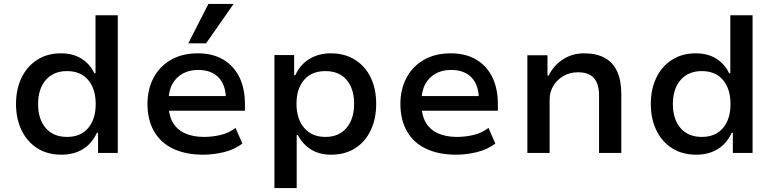

<svg xmlns="http://www.w3.org/2000/svg" viewBox="-20 -783 3963 983"><path d="M295 9Q223 9 171 -24Q119 -57 90.5 -116Q62 -175 62 -251Q62 -326 90 -384.5Q118 -443 170 -476.5Q222 -510 292 -510Q354 -510 397.5 -482.5Q441 -455 463 -408H469V-705H583V0H482V-103H476Q451 -48 404.5 -19.5Q358 9 295 9ZM323 -82Q393 -82 431.5 -127.5Q470 -173 470 -250Q470 -328 431.5 -373.5Q393 -419 323 -419Q254 -419 214.5 -373.5Q175 -328 175 -250Q175 -173 214 -127.5Q253 -82 323 -82Z M1021 9Q931 9 866.5 -21.5Q802 -52 768.5 -111Q735 -170 735 -251Q735 -325 765.5 -383.5Q796 -442 854 -476Q912 -510 993 -510Q1069 -510 1123 -478Q1177 -446 1205.5 -388Q1234 -330 1234 -249V-216H822V-291H1155L1137 -270Q1137 -347 1099.5 -386Q1062 -425 994 -425Q950 -425 916 -406.5Q882 -388 862.5 -353Q843 -318 843 -266V-252Q843 -194 864.5 -156.5Q886 -119 927 -100.5Q968 -82 1025 -82Q1065 -82 1107.5 -91.5Q1150 -101 1186 -128L1221 -48Q1180 -17 1126 -4Q1072 9 1021 9ZM944 -561 1047 -763H1176L1035 -561Z M1385 180V-501H1486V-398H1492Q1517 -453 1564.5 -481.5Q1612 -510 1674 -510Q1745 -510 1797.5 -477Q1850 -444 1878 -386Q1906 -328 1906 -251Q1906 -176 1878.5 -117Q1851 -58 1799 -24.5Q1747 9 1675 9Q1614 9 1571 -18.5Q1528 -46 1505 -92H1499V180ZM1646 -82Q1715 -82 1754 -128Q1793 -174 1793 -252Q1793 -329 1754.5 -374Q1716 -419 1646 -419Q1576 -419 1537 -374Q1498 -329 1498 -252Q1498 -174 1537.5 -128Q1577 -82 1646 -82Z M2316 9Q2226 9 2161.5 -21.5Q2097 -52 2063.5 -111Q2030 -170 2030 -251Q2030 -325 2060.5 -383.5Q2091 -442 2149 -476Q2207 -510 2288 -510Q2364 -510 2418 -478Q2472 -446 2500.5 -388Q2529 -330 2529 -249V-216H2117V-291H2450L2432 -270Q2432 -347 2394.5 -386Q2357 -425 2289 -425Q2245 -425 2211 -406.5Q2177 -388 2157.5 -353Q2138 -318 2138 -266V-252Q2138 -194 2159.5 -156.5Q2181 -119 2222 -100.5Q2263 -82 2320 -82Q2360 -82 2402.5 -91.5Q2445 -101 2481 -128L2516 -48Q2475 -17 2421 -4Q2367 9 2316 9Z M2680 0V-500H2783V-396H2789Q2815 -449 2863 -479.5Q2911 -510 2970 -510Q3033 -510 3075.5 -487Q3118 -464 3139.5 -417.5Q3161 -371 3161 -300V0H3047V-295Q3047 -331 3036.5 -357.5Q3026 -384 3002.5 -398.5Q2979 -413 2940 -413Q2898 -413 2865 -394Q2832 -375 2813 -343.5Q2794 -312 2794 -274V0Z M3545 9Q3473 9 3421 -24Q3369 -57 3340.5 -116Q3312 -175 3312 -251Q3312 -326 3340 -384.5Q3368 -443 3420 -476.5Q3472 -510 3542 -510Q3604 -510 3647.5 -482.5Q3691 -455 3713 -408H3719V-705H3833V0H3732V-103H3726Q3701 -48 3654.5 -19.5Q3608 9 3545 9ZM3573 -82Q3643 -82 3681.5 -127.5Q3720 -173 3720 -250Q3720 -328 3681.5 -373.5Q3643 -419 3573 -419Q3504 -419 3464.5 -373.5Q3425 -328 3425 -250Q3425 -173 3464 -127.5Q3503 -82 3573 -82Z"/></svg>

Font: Nunito Sans 6pt SemiBold
Style: Regular
Weight: 600
Version: Version 3.101;gftools[0.9.27]